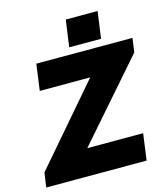

<svg xmlns="http://www.w3.org/2000/svg" viewBox="-132 -1033 996 1136"><g transform="rotate(-15 365.5 -465.0)"><path d="M573 -930H378L355 -766H550ZM9 0H624L646 -162H304L719 -637L731 -723H142L120 -562H429L22 -89Z"/></g></svg>

Font: United Sans Black
Style: Italic
Weight: 900
Italic angle: -8°
Designer: Pablo Impallari, Rodrigo Fuenzalida (Modified by Dan O. Williams)
Version: Version 1.000;PS 001.000;hotconv 1.0.88;makeotf.lib2.5.64775